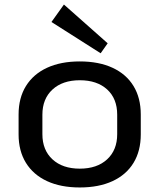

<svg xmlns="http://www.w3.org/2000/svg" viewBox="-20 -819 703 847"><path d="M332 8Q248 8 187.5 -20Q127 -48 94.5 -100.5Q62 -153 62 -226V-314Q62 -387 94.5 -439.5Q127 -492 187.5 -520Q248 -548 332 -548Q416 -548 476.5 -520Q537 -492 569 -439.5Q601 -387 601 -314V-226Q601 -153 569 -100.5Q537 -48 476.5 -20Q416 8 332 8ZM332 -75Q408 -75 452.5 -116Q497 -157 497 -227V-313Q497 -384 452.5 -424.5Q408 -465 332 -465Q256 -465 211.5 -424Q167 -383 167 -313V-227Q167 -157 211.5 -116Q256 -75 332 -75ZM455 -628 424 -584 207 -722 262 -799Z"/></svg>

Font: Pathway Extreme 8pt Thin 12pt Medium
Style: Regular
Weight: 500
Version: Version 1.001;gftools[0.9.26]